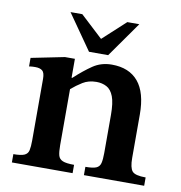

<svg xmlns="http://www.w3.org/2000/svg" viewBox="-77 -747 774 819"><g transform="rotate(10 310.0 -337.5)"><path d="M601 0H340V-36Q372 -36 386.5 -42Q401 -48 405 -64Q409 -80 409 -108V-273Q409 -325 398.5 -352.5Q388 -380 368.5 -390.5Q349 -401 324 -401Q290 -401 265 -385.5Q240 -370 218 -351V-108Q218 -80 222 -64.5Q226 -49 241.5 -42.5Q257 -36 291 -36V0H28V-36Q61 -36 75.5 -42.5Q90 -49 93.5 -64.5Q97 -80 97 -108V-374Q97 -401 86.5 -409.5Q76 -418 56 -418Q43 -418 36 -417Q29 -416 29 -416V-453L173 -482H216V-400H219Q259 -437 294.5 -461Q330 -485 376 -485Q451 -485 490.5 -438Q530 -391 530 -296V-108Q530 -66 542.5 -51Q555 -36 601 -36ZM353 -522H270L163 -675H214L311 -585L409 -675H461Z"/></g></svg>

Font: STIX Two Text SemiBold
Style: Regular
Weight: 600
Designer: Ross Mills, John Hudson & Paul Hanslow, Tiro Typeworks Ltd; with prior portions MicroPress Inc., and Coen Hoffman.
Foundry: Tiro Typeworks Ltd
Version: Version 2.13 b171